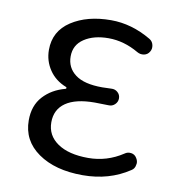

<svg xmlns="http://www.w3.org/2000/svg" viewBox="-69 -616 632 690"><g transform="rotate(10 247.5 -271.0)"><path d="M277.3 12.7Q176.8 12.7 114.7 -30.8Q52.7 -74.2 52.7 -148.4Q52.7 -202.1 83.5 -235.8Q114.3 -269.5 163.1 -282.2Q166 -283.2 166 -285.6Q166 -288.1 164.1 -289.1Q124 -304.7 102.1 -337.4Q80.1 -370.1 80.1 -410.2Q80.1 -478.5 137.7 -516.1Q195.3 -553.7 282.2 -553.7Q357.4 -553.7 428.7 -511.7Q440.4 -504.9 443.4 -491.2Q446.3 -477.5 439.5 -466.8Q432.6 -455.1 419.4 -452.6Q406.2 -450.2 394.5 -457Q340.8 -488.3 284.2 -488.3Q230.5 -488.3 195.8 -465.3Q161.1 -442.4 161.1 -400.4Q161.1 -359.4 193.4 -335Q225.6 -310.5 292 -310.5Q307.6 -310.5 325.2 -311.5Q338.9 -312.5 348.6 -303.7Q358.4 -294.9 358.4 -281.7Q358.4 -268.6 348.6 -259.3Q338.9 -250 325.2 -251Q298.8 -252 275.4 -252Q206.1 -252 169.9 -227.1Q133.8 -202.1 133.8 -155.3Q133.8 -107.4 174.3 -79.6Q214.8 -51.8 286.1 -51.8Q354.5 -51.8 412.1 -89.8Q422.9 -97.7 436 -95.7Q449.2 -93.8 456.1 -82Q461.9 -73.2 461.9 -63.5Q461.9 -60.5 460.9 -57.6Q459 -43 447.3 -36.1Q374 12.7 277.3 12.7Z"/></g></svg>

Font: Gen Jyuu Gothic P Normal
Style: Regular
Weight: 300
Designer: [Source Han Sans]
Ryoko NISHIZUKA  (kana & ideographs); Paul D. Hunt (Latin, Greek & Cyrillic); Wenlong ZHANG  (bopomofo
Version: Version 1.002.20150607